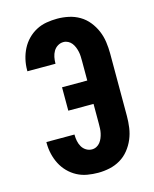

<svg xmlns="http://www.w3.org/2000/svg" viewBox="-113 -819 726 904"><g transform="rotate(-15 250.0 -367.5)"><path d="M253 8Q227 8 200.5 3.5Q174 -1 150.5 -13.5Q127 -26 108.5 -45Q90 -64 78 -87.5Q66 -111 60 -137Q54 -163 54 -189V-195H191V-193Q191 -178 194 -163Q197 -148 204.5 -135Q212 -122 225 -114Q238 -106 253 -106Q265 -106 275.5 -111.5Q286 -117 293 -126Q300 -135 304.5 -146Q309 -157 311.5 -168.5Q314 -180 314.5 -191.5Q315 -203 315 -215V-311H192V-425H315V-520Q315 -532 314.5 -543.5Q314 -555 311.5 -566.5Q309 -578 304.5 -589Q300 -600 293 -609Q286 -618 275.5 -623.5Q265 -629 253 -629Q238 -629 225 -621Q212 -613 204.5 -600Q197 -587 194 -572Q191 -557 191 -542V-540H54V-546Q54 -572 60 -598Q66 -624 78 -647.5Q90 -671 108.5 -690Q127 -709 150.5 -721.5Q174 -734 200.5 -738.5Q227 -743 253 -743Q281 -743 309 -737Q337 -731 361.5 -716.5Q386 -702 404 -679.5Q422 -657 433 -631Q444 -605 448 -576.5Q452 -548 452 -520V-215Q452 -187 448 -158.5Q444 -130 433 -104Q422 -78 404 -55.5Q386 -33 361.5 -18.5Q337 -4 309 2Q281 8 253 8Z"/></g></svg>

Font: Iosevka Heavy
Style: Regular
Weight: 900
Monospace: yes
Designer: Belleve Invis
Foundry: Belleve Invis
Version: Version 32.5.0; ttfautohint (v1.8.4)